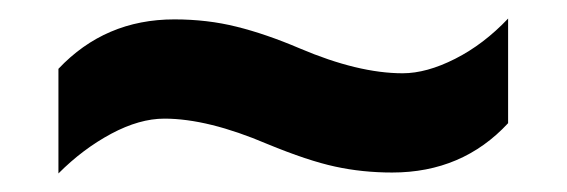

<svg xmlns="http://www.w3.org/2000/svg" viewBox="-20 -456 611 207"><path d="M157.2 -328.1Q130.4 -328.1 99.9 -311.8Q69.3 -295.4 43 -269V-381.8Q93.3 -435.1 168 -435.1Q203.6 -435.1 235.1 -427.2Q266.6 -419.4 303.2 -403.8Q366.2 -377 414.1 -377Q439.9 -377 470.7 -392.6Q501.5 -408.2 527.8 -436V-323.2Q478.5 -270 402.8 -270Q370.6 -270 341.3 -276.4Q312 -282.7 268.1 -300.8Q204.1 -328.1 157.2 -328.1Z"/></svg>

Font: Zoram GWebM
Style: Bold
Weight: 700
Foundry: Ascender Corporation
Version: Version 1.000